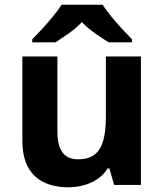

<svg xmlns="http://www.w3.org/2000/svg" viewBox="-20 -786 697 816"><path d="M579 -546V0H465L445 -70H437Q420 -42 393.5 -24.5Q367 -7 335 1.5Q303 10 269 10Q211 10 167 -11Q123 -32 99 -76Q75 -120 75 -190V-546H224V-227Q224 -169 245 -139Q266 -109 312 -109Q358 -109 383.5 -130Q409 -151 419.5 -191Q430 -231 430 -289V-546ZM416 -766Q430 -744 452.5 -716.5Q475 -689 499 -663Q523 -637 541 -619V-606H442Q416 -622 385 -643.5Q354 -665 328 -692Q302 -665 272 -644Q242 -623 216 -606H117V-619Q136 -638 159.5 -663.5Q183 -689 205.5 -716.5Q228 -744 242 -766Z"/></svg>

Font: Noto Sans Devanagari
Style: Regular
Weight: 400
Designer: Jelle Bosma - Monotype Design Team
Foundry: Monotype Imaging Inc.
Version: Version 2.003